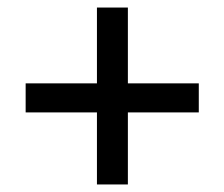

<svg xmlns="http://www.w3.org/2000/svg" viewBox="-20 -570 594 509"><path d="M319 -550V-349H507V-272H319V-81H237V-272H48V-349H237V-550Z"/></svg>

Font: Liter
Style: Regular
Weight: 400
Designer: Anton Skugarov
Foundry: skugi
Version: Version 1.004; ttfautohint (v1.8.4.7-5d5b)